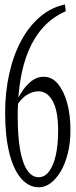

<svg xmlns="http://www.w3.org/2000/svg" viewBox="-20 -817 332 837"><path d="M149.9 -0.5Q105.5 -0.5 72 -39.1Q38.6 -77.6 20.5 -150.6Q2.4 -223.6 2.4 -325.7Q2.4 -415 20.3 -495.4Q38.1 -575.7 72.3 -639.4Q106.4 -703.1 155.8 -744.6Q202.6 -784.7 263.2 -797.4L266.6 -768.1Q210 -743.2 169.9 -699.5Q129.9 -655.8 105 -596.9Q80.1 -538.1 68.8 -466.3Q64.5 -440.4 62 -412.6L59.6 -391.6L70.8 -409.7Q85.9 -434.6 103 -451.2Q134.3 -482.4 170.2 -482.4Q206.1 -482.4 231.7 -452.4Q257.3 -422.4 272.2 -370.1Q287.1 -317.9 287.1 -250Q287.1 -192.9 275.1 -146.5Q263.2 -100.1 243.4 -67.6Q223.6 -35.2 199.5 -17.8Q175.3 -0.5 149.9 -0.5ZM147.5 -418.9Q122.1 -418.9 96.2 -402.8Q76.7 -390.6 58.6 -364.7Q57.1 -337.9 57.1 -311Q57.1 -134.3 99.6 -73.7Q120.1 -44.4 148.4 -44.4Q174.8 -44.4 193.8 -69.6Q212.9 -94.7 223.1 -139.6Q233.4 -184.6 233.4 -247.6Q233.4 -333 210.4 -375Q187 -418.9 147.5 -418.9Z"/></svg>

Font: Scarab Serif
Style: Condensed-Light
Weight: 300
Designer: John Roberts
Foundry: Scarab
Version: 1.0